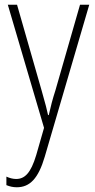

<svg xmlns="http://www.w3.org/2000/svg" viewBox="-20 -549 402 811"><path d="M13 -529 166 -9 133 106C110 183 84 207 48 207C34 207 20 203 7 197V233C22 239 35 242 51 242C106 242 142 205 169 113L357 -529H318L214 -167C202 -130 194 -99 186 -63H183C178 -86 173 -107 156 -166L52 -529Z"/></svg>

Font: Noto Sans Condensed ExtraLight
Style: Regular
Weight: 200
Width: 3
Designer: Monotype Design Team
Foundry: Monotype Imaging Inc.
Version: Version 2.013